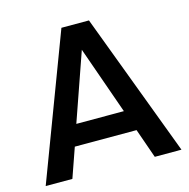

<svg xmlns="http://www.w3.org/2000/svg" viewBox="-100 -765 847 862"><g transform="rotate(-15 323.5 -334.0)"><path d="M8 0 260 -668H388L639 0H515L467 -137H180L132 0ZM213 -234H434L323 -549Z"/></g></svg>

Font: Atkinson Hyperlegible Next Medium
Style: Regular
Weight: 500
Designer: Elliott Scott, Megan Eiswerth, Linus Boman, Theodore Petrosky, Letters from Sweden
Foundry: Applied Design Works, Letters from Sweden
Version: Version 2.001